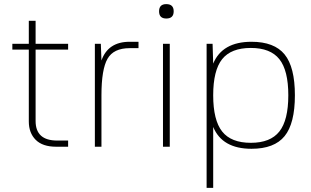

<svg xmlns="http://www.w3.org/2000/svg" viewBox="-20 -713 1513 933"><path d="M153 -125Q153 -30 258 -30H311V0H253Q187 0 153.5 -33.5Q120 -67 120 -123V-472H40V-500H120V-612H153V-500H311V-472H153Z M473 -250V0H441V-500H470L473 -419Q505 -510 610 -510H653V-479H610Q532 -479 502.5 -427.5Q473 -376 473 -250Z M805 0H772V-500H805ZM788 -693Q824 -693 824 -658Q824 -623 788 -623Q753 -623 753 -658Q753 -693 788 -693Z M1202 -510Q1313 -510 1363 -448.5Q1413 -387 1413 -250Q1413 -113 1363 -51.5Q1313 10 1202 10Q1060 10 1016 -96V200H984V-500H1013L1016 -404Q1060 -510 1202 -510ZM1199 -480Q1103 -480 1059.5 -425.5Q1016 -371 1016 -250Q1016 -129 1059.5 -74Q1103 -19 1199 -19Q1294 -19 1337.5 -74Q1381 -129 1381 -250Q1381 -371 1337.5 -425.5Q1294 -480 1199 -480Z"/></svg>

Font: Fivo Sans Thin
Style: Regular
Weight: 250
Foundry: Alexander Slobzheninov
Version: 1.0